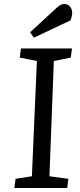

<svg xmlns="http://www.w3.org/2000/svg" viewBox="-20 -943 399 963"><path d="M165 -637 79 -654 85 -700H341L335 -654L250 -637L228 -59L323 -46L317 0H52L58 -46L140 -59ZM261 -901Q273 -912 282.5 -917.5Q292 -923 302 -923Q320 -923 331 -910Q342 -897 342 -878Q342 -863 334 -841L150 -754L131 -781Z"/></svg>

Font: Literata 12pt
Style: Italic
Weight: 400
Italic angle: -2°
Designer: Latin by Veronika Burian and Jose Scaglione. Greek by Irene Vlachou. Cyrillic by Vera Evstafieva
Foundry: TypeTogether
Version: Version 3.002